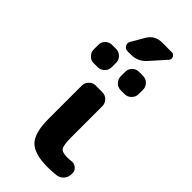

<svg xmlns="http://www.w3.org/2000/svg" viewBox="-299 -1033 1109 1109"><g transform="rotate(45 255.5 -478.5)"><path d="M475 -60Q475 -35 459 -16Q443 3 418 6Q387 10 347 10Q240 10 197.5 -33.5Q155 -77 155 -190V-463Q155 -486 171.5 -503Q188 -520 211 -520H267Q290 -520 306.5 -503Q323 -486 323 -463V-207Q323 -145 335 -127.5Q347 -110 387 -110Q408 -110 420 -112Q441 -115 458 -102Q475 -89 475 -68ZM332 -753H365Q388 -753 405 -736.5Q422 -720 422 -697V-660Q422 -637 405 -620Q388 -603 365 -603H332Q309 -603 292.5 -620Q276 -637 276 -660V-697Q276 -720 292.5 -736.5Q309 -753 332 -753ZM112 -603Q89 -603 72.5 -620Q56 -637 56 -660V-697Q56 -720 72.5 -736.5Q89 -753 112 -753H145Q168 -753 185 -736.5Q202 -720 202 -697V-660Q202 -637 185 -620Q168 -603 145 -603ZM386 -967Q403 -967 409.5 -951.5Q416 -936 405 -924L323 -832Q286 -790 229 -790H202Q183 -790 173.5 -806Q164 -822 174 -839L220 -918Q249 -967 306 -967Z"/></g></svg>

Font: Rounded Mplus 1c ExtraBold
Style: Regular
Weight: 800
Version: Version 1.059.20150529